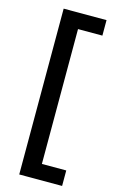

<svg xmlns="http://www.w3.org/2000/svg" viewBox="-133 -770 593 982"><g transform="rotate(15 164.0 -279.0)"><path d="M303 160V78H174V-636H303V-718H76V160Z"/></g></svg>

Font: Noto Sans Lao UI Med
Style: Regular
Weight: 500
Designer: Monotype Design Team
Foundry: Monotype Imaging Inc.
Version: Version 2.000